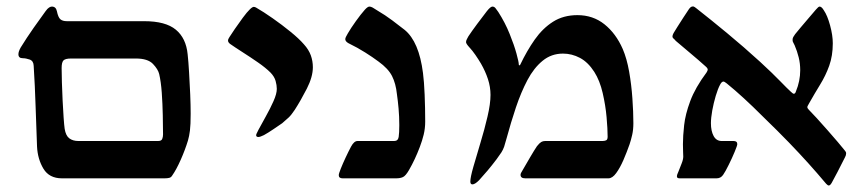

<svg xmlns="http://www.w3.org/2000/svg" viewBox="-20 -548 2666 590"><path d="M170.4 0Q131.3 0 113.5 -29.5Q95.7 -59.1 93.8 -97.7Q91.3 -157.2 89.4 -220.9Q87.4 -284.7 83.5 -345.7Q83 -360.8 71.3 -365Q59.6 -369.1 49.8 -369.1Q36.6 -369.1 36.6 -381.3Q36.6 -389.6 43.5 -401.9Q61.5 -431.2 83.7 -462.9Q106 -494.6 120.1 -513.7Q126 -522 130.9 -524.9Q135.7 -527.8 139.2 -527.8Q151.9 -527.8 154.8 -513.7Q158.7 -494.6 165.5 -488.8Q172.4 -482.9 185.5 -482.9H423.3Q488.8 -482.9 520.3 -456.8Q551.8 -430.7 556.6 -381.3Q559.1 -358.9 561 -325.7Q563 -292.5 564.5 -258.5Q565.9 -224.6 565.9 -198.7Q565.9 -164.6 563.7 -147Q561.5 -129.4 557.6 -116.2Q548.8 -87.4 535.4 -57.1Q522 -26.9 509.3 -8.8Q505.9 -2.9 500.2 -1.5Q494.6 0 485.8 0ZM220.7 -114.7H465.8Q476.1 -114.7 478.5 -121.1Q481 -127.4 481 -134.8Q481 -159.7 480.2 -194.3Q479.5 -229 477.1 -263.2Q474.6 -297.4 469.2 -320.3Q465.8 -335 450 -351.6Q434.1 -368.2 397.5 -368.2H198.7Q180.7 -368.2 175 -362.3Q169.4 -356.4 169.4 -338.9Q169.4 -322.3 170.2 -295.2Q170.9 -268.1 172.4 -239.3Q173.8 -210.4 175.5 -186.5Q177.2 -162.6 178.7 -152.3Q182.1 -130.9 193.1 -122.8Q204.1 -114.7 220.7 -114.7Z M773.9 -127Q767.1 -127 767.1 -132.8Q767.1 -135.3 770.3 -141.1Q773.4 -147 774.4 -149.4Q783.7 -167 796.9 -190.4Q810.1 -213.9 820.3 -236.8Q830.6 -259.8 830.6 -274.9Q830.6 -286.1 826.9 -299.3Q823.2 -312.5 811.5 -324.7Q796.4 -339.8 772.7 -356.2Q749 -372.6 725.3 -387.7Q701.7 -402.8 687 -413.1Q680.7 -418 680.7 -423.3Q680.7 -427.7 685.1 -434.1Q689.5 -441.4 701.4 -458.7Q713.4 -476.1 726.3 -493.7Q739.3 -511.2 747.1 -518.6Q755.4 -526.9 759.8 -526.9Q762.7 -526.9 766.6 -524.9Q789.6 -511.7 818.1 -491.7Q846.7 -471.7 872.8 -450.4Q898.9 -429.2 914.1 -411.6Q928.7 -395.5 935.1 -377.9Q941.4 -360.4 941.4 -341.3Q941.4 -312 922.9 -275.6Q904.3 -239.3 885.7 -210.4Q875 -194.3 866.9 -186.8Q858.9 -179.2 847.2 -169.4Q835.9 -161.6 820.1 -150.9Q804.2 -140.1 791 -132.8Q779.3 -127 773.9 -127Z M1032.7 0Q1021 0 1021 -9.8Q1021 -14.2 1027.1 -29.5Q1033.2 -44.9 1042 -63.7Q1050.8 -82.5 1058.6 -97.2Q1067.9 -114.7 1078.6 -114.7H1191.4Q1203.1 -114.7 1205.1 -127.2Q1207 -139.6 1207 -163.6Q1207 -189.9 1204.8 -214.4Q1202.6 -238.8 1199.7 -258.8Q1196.3 -291.5 1184.6 -314.5Q1172.9 -337.4 1143.1 -358.9Q1125.5 -372.1 1102.3 -386.7Q1079.1 -401.4 1050.3 -415.5Q1041 -420.9 1041 -427.7Q1041 -432.6 1048.8 -445.3Q1058.1 -461.4 1073.5 -482.9Q1088.9 -504.4 1101.1 -518.1Q1109.9 -527.8 1115.2 -527.8Q1119.6 -527.8 1125.2 -524.7Q1130.9 -521.5 1140.6 -515.1Q1163.1 -502 1185.1 -485.6Q1207 -469.2 1223.6 -456.1Q1267.6 -419.9 1279.8 -323.7Q1283.2 -297.9 1284.9 -257.1Q1286.6 -216.3 1286.6 -174.3Q1286.6 -153.8 1282 -134.5Q1277.3 -115.2 1270 -96.2Q1255.4 -57.6 1236.8 -25.4Q1226.6 -7.8 1218.3 -3.9Q1210 0 1197.3 0Z M1431.6 18.6Q1425.3 18.6 1425.3 9.8Q1425.3 -2.9 1434.6 -35.4Q1443.8 -67.9 1456.3 -108.9Q1468.8 -149.9 1478 -189.5Q1487.3 -229 1487.3 -256.3Q1487.3 -280.8 1479.5 -304.7Q1471.7 -328.6 1458 -352.5Q1450.2 -365.7 1440.9 -379.2Q1431.6 -392.6 1422.9 -401.9Q1412.1 -413.6 1412.1 -418.5Q1412.1 -422.9 1414.6 -427.5Q1417 -432.1 1419.4 -436.5Q1428.7 -450.7 1446.3 -474.4Q1463.9 -498 1476.1 -513.7Q1487.3 -527.8 1493.2 -527.8Q1498.5 -527.8 1502.4 -523.2Q1506.3 -518.6 1511.2 -511.2Q1532.2 -478.5 1546.1 -443.8Q1560.1 -409.2 1567.1 -383.3Q1574.2 -357.4 1574.2 -350.1Q1574.2 -347.2 1575.7 -347.2Q1577.6 -347.2 1578.6 -349.1Q1599.1 -392.1 1623.3 -426.5Q1647.5 -460.9 1679.4 -481.2Q1711.4 -501.5 1754.4 -501.5Q1802.2 -501.5 1837.4 -473.4Q1872.6 -445.3 1893.6 -397.5Q1906.2 -368.2 1913.3 -327.9Q1920.4 -287.6 1923.3 -245.6Q1926.3 -203.6 1926.3 -169.4Q1926.3 -149.4 1922.6 -133.3Q1918.9 -117.2 1914.6 -104.5Q1906.2 -80.6 1895.8 -56.4Q1885.3 -32.2 1873.5 -16.1Q1861.8 0 1849.6 0H1594.2Q1579.6 0 1579.6 -10.7Q1579.6 -15.6 1585 -23.4Q1598.1 -45.9 1609.6 -65.7Q1621.1 -85.4 1629.9 -98.6Q1637.7 -108.4 1643.1 -111.6Q1648.4 -114.7 1654.8 -114.7H1831.5Q1837.4 -114.7 1842.3 -116.7Q1847.2 -118.7 1847.2 -127.9Q1847.2 -151.4 1844 -187.7Q1840.8 -224.1 1832 -262.2Q1823.2 -300.3 1806.2 -327.1Q1787.1 -356.9 1762.2 -370.1Q1737.3 -383.3 1710 -383.3Q1674.3 -383.3 1647.5 -361.3Q1620.6 -339.4 1600.8 -302Q1581.1 -264.6 1565.4 -218Q1549.8 -171.4 1536.6 -122.6Q1532.2 -106 1529.1 -96.9Q1525.9 -87.9 1520.8 -79.8Q1515.6 -71.8 1505.9 -58.6Q1490.7 -38.6 1478.3 -23.9Q1465.8 -9.3 1452.1 5.9Q1439.5 18.6 1431.6 18.6Z M2526.9 22Q2524.4 22 2522.7 20.3Q2521 18.6 2518.6 16.6Q2490.7 -16.6 2464.1 -46.1Q2437.5 -75.7 2404.5 -109.9Q2371.6 -144 2323.7 -190.4Q2262.7 -251.5 2213.4 -291.5Q2206.1 -297.4 2203.1 -297.4Q2197.8 -297.4 2192.9 -288.1Q2186 -275.4 2179.4 -253.4Q2172.9 -231.4 2168.7 -208.5Q2164.6 -185.5 2164.6 -169.4Q2164.6 -145.5 2172.9 -130.1Q2181.2 -114.7 2197.8 -114.7H2234.4Q2245.6 -114.7 2245.6 -105Q2245.6 -100.6 2237.5 -81.3Q2229.5 -62 2219.2 -41.3Q2209 -20.5 2202.1 -10.7Q2194.8 0 2182.1 0H2068.4Q2060.1 0 2060.1 -5.9Q2060.1 -11.2 2064.9 -21Q2069.3 -32.7 2074.5 -45.4Q2079.6 -58.1 2079.6 -66.9Q2079.6 -72.3 2079.1 -80.6Q2078.6 -88.9 2078.6 -105Q2078.6 -129.9 2082.3 -163.3Q2085.9 -196.8 2101.1 -237.5Q2116.2 -278.3 2151.4 -325.7Q2154.8 -331.5 2154.8 -334Q2154.8 -338.4 2148.4 -343.8Q2127.4 -362.8 2100.8 -385Q2074.2 -407.2 2056.6 -422.4Q2052.2 -427.7 2049.3 -429.9Q2046.4 -432.1 2046.4 -436Q2046.4 -439.9 2049.8 -446.3Q2053.2 -452.1 2061.5 -465.3Q2069.8 -478.5 2079.8 -493.9Q2089.8 -509.3 2097.7 -521Q2102.1 -526.4 2104.7 -527.3Q2107.4 -528.3 2109.4 -528.3Q2111.3 -528.3 2114.5 -526.4Q2117.7 -524.4 2118.7 -523.4Q2164.1 -487.8 2214.8 -445.8Q2265.6 -403.8 2315.9 -357.9Q2354.5 -322.3 2377.2 -298.8Q2399.9 -275.4 2410.2 -266.1Q2417 -259.8 2418.9 -259.8Q2423.8 -259.8 2425.8 -267.1Q2439 -298.8 2439 -332.5Q2439 -353 2434.3 -371.8Q2429.7 -390.6 2421.9 -408.7Q2419.4 -414.6 2417.5 -417.5Q2415.5 -420.4 2415.5 -425.3Q2415.5 -430.7 2417.7 -434.3Q2419.9 -438 2423.3 -442.9Q2428.7 -449.7 2440.4 -463.6Q2452.1 -477.5 2465.3 -492.9Q2478.5 -508.3 2487.3 -518.6Q2495.1 -527.8 2498.5 -527.8Q2504.9 -527.8 2511.7 -516.1Q2522.5 -500.5 2530.8 -470Q2539.1 -439.5 2539.1 -415Q2539.1 -376.5 2528.1 -345.9Q2517.1 -315.4 2500.2 -288.1Q2483.4 -260.7 2466.3 -230.5Q2463.9 -225.6 2462.4 -223.4Q2460.9 -221.2 2460.9 -218.8Q2460.9 -215.3 2465.3 -210.9Q2474.1 -202.1 2489.7 -185.1Q2505.4 -168 2522.7 -148.2Q2540 -128.4 2554.7 -111.3Q2569.3 -94.2 2575.7 -85.9Q2580.1 -81.1 2580.1 -77.1Q2580.1 -70.8 2576.7 -64.9Q2550.8 -13.2 2536.1 13.2Q2531.2 22 2526.9 22Z"/></svg>

Font: David Libre Medium
Style: Regular
Weight: 500
Designer: Ismar David, J. Victor Gaultney, Annie Olsen and Meir Sadan
Foundry: Monotype Imaging Inc. & SIL International
Version: Version 1.100; ttfautohint (v1.8.4.7-5d5b)